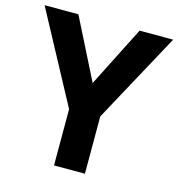

<svg xmlns="http://www.w3.org/2000/svg" viewBox="-106 -807 837 900"><g transform="rotate(15 312.0 -357.0)"><path d="M312 -420 461 -714H624L387 -278V0H237V-273L0 -714H164Z"/></g></svg>

Font: Noto Sans Hebrew
Style: Bold
Weight: 700
Designer: Monotype Design Team
Foundry: Monotype Imaging Inc.
Version: Version 2.003